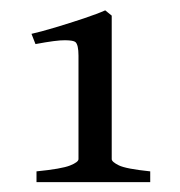

<svg xmlns="http://www.w3.org/2000/svg" viewBox="-20 -634 352 375"><path d="M51.3 -278.3V-299.3Q100.6 -304.2 116.9 -310.8Q133.3 -317.4 133.3 -323.2V-525.4Q133.3 -546.4 127.4 -551.8Q123.5 -555.2 107.2 -555.4Q90.8 -555.7 49.3 -547.9L41.5 -567.9Q59.1 -571.8 87.6 -580.3Q116.2 -588.9 143.8 -598.1Q171.4 -607.4 185.5 -613.8L198.2 -603.5V-323.2Q198.2 -317.9 212.2 -311Q226.1 -304.2 273.4 -299.3V-278.3Z"/></svg>

Font: Dai Banna SIL
Style: Regular
Weight: 400
Designer: Victor Gaultney
Foundry: SIL International
Version: Version 4.000